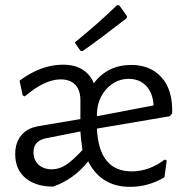

<svg xmlns="http://www.w3.org/2000/svg" viewBox="-20 -717 718 745"><path d="M607 -416.5C577.7 -448.8 538.7 -465 490 -465C428 -465 379.3 -441.3 344 -394C335.3 -416 321 -433.5 301 -446.5C281 -459.5 255.3 -466 224 -466C167.3 -466 111.3 -445.3 56 -404L68 -347L76 -343C128 -387 174.3 -409 215 -409C239.7 -409 258.7 -402 272 -388C285.3 -374 292 -354 292 -328V-255L132 -228C102 -223.3 79 -211.5 63 -192.5C47 -173.5 39 -149 39 -119C39 -79.7 52.2 -48.8 78.5 -26.5C104.8 -4.2 140.7 7 186 7C240 -11.7 285.3 -44.3 322 -91C355.3 -25 409.7 8 485 8C531.7 8 576 -4.3 618 -29L627 -94L619 -98C579 -67.3 536.3 -52 491 -52C406.3 -52 361.3 -107.3 356 -218L639 -266L648 -277C650 -337.7 636.3 -384.2 607 -416.5ZM416.5 -392C435.5 -404.7 456.3 -411 479 -411C507 -411 529.7 -402 547 -384C564.3 -366 574 -340.7 576 -308L356 -266V-272C356 -297.3 361.3 -320.5 372 -341.5C382.7 -362.5 397.5 -379.3 416.5 -392ZM235 -76.5C217.7 -65.5 199.7 -60 181 -60C160.3 -60 143.3 -65.8 130 -77.5C116.7 -89.2 110 -105.7 110 -127C110 -157 127 -175 161 -181L292 -207C292.7 -191.7 295.3 -167.7 300 -135C274 -107 252.3 -87.5 235 -76.5ZM473 -654 443 -696 434 -697C390 -653.7 335.3 -605.3 270 -552L292 -520L301 -519C348.3 -552.3 405 -594.7 471 -646Z"/></svg>

Font: Alegreya Sans
Style: Regular
Weight: 400
Designer: Juan Pablo del Peral
Foundry: Huerta Tipografica
Version: Version 1.000;PS 001.000;hotconv 1.0.70;makeotf.lib2.5.58329